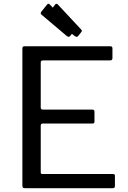

<svg xmlns="http://www.w3.org/2000/svg" viewBox="-20 -984 668 1004"><path d="M97 -728Q97 -736 99.5 -739Q102 -742 109 -742H558Q568 -742 568 -731V-680Q568 -668 555 -668H206Q198 -668 195.5 -665.5Q193 -663 193 -656V-422Q193 -411 204 -411H463Q474 -411 474 -400V-347Q474 -338 463 -338H204Q193 -338 193 -327V-84Q193 -78 195 -76Q197 -74 203 -74H570Q576 -74 578.5 -72Q581 -70 581 -64V-11Q581 0 570 0H111Q103 0 100 -3Q97 -6 97 -14ZM405 -829Q408 -826 408 -823Q408 -819 404 -815L389 -796Q384 -791 381 -791Q379 -791 371 -795L356 -807L347 -796Q342 -791 340 -791Q338 -791 330 -795L201 -904Q193 -909 193 -915Q193 -918 197 -924L227 -961Q233 -968 240 -961L256 -944L269 -961Q274 -967 282 -961Z"/></svg>

Font: Libre Franklin
Style: Regular
Weight: 400
Designer: Pablo Impallari, Rodrigo Fuenzalida
Foundry: Impallari Type
Version: Version 1.001; ttfautohint (v1.4.1)